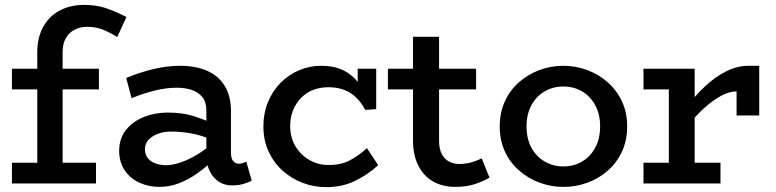

<svg xmlns="http://www.w3.org/2000/svg" viewBox="-20 -753 3184 788"><path d="M133 -41V-537Q133 -599 157.5 -643Q182 -687 225.5 -710Q269 -733 326 -733Q376 -733 416.5 -719Q457 -705 499 -683L461 -601Q429 -621 400.5 -632Q372 -643 339 -643Q308 -643 285 -630.5Q262 -618 249.5 -595Q237 -572 237 -540V-41ZM29 0V-85H374V0ZM29 -386V-471H386V-386Z M932 8Q902 8 878.5 -7Q855 -22 841 -50Q827 -78 827 -119V-300Q827 -334 810.5 -354.5Q794 -375 766.5 -384Q739 -393 706 -393Q662 -393 615.5 -381.5Q569 -370 520 -350L498 -433Q553 -456 609.5 -469.5Q666 -483 719 -483Q785 -483 832 -461.5Q879 -440 903.5 -398.5Q928 -357 928 -296V-127Q928 -103 937 -92Q946 -81 961 -81Q970 -81 977.5 -84Q985 -87 991 -89L1013 -12Q1002 -5 980.5 1.5Q959 8 932 8ZM634 14Q590 14 552.5 -3Q515 -20 492 -53.5Q469 -87 469 -136Q470 -187 498.5 -221.5Q527 -256 572 -273.5Q617 -291 668 -291Q727 -291 771 -277.5Q815 -264 861 -243V-175Q808 -198 765 -205.5Q722 -213 687 -213Q658 -214 632.5 -205.5Q607 -197 591 -181Q575 -165 575 -140Q575 -118 587 -103.5Q599 -89 619 -82Q639 -75 662 -75Q687 -75 719 -85.5Q751 -96 787.5 -117.5Q824 -139 861 -173L859 -100Q825 -66 787.5 -40Q750 -14 712 0Q674 14 634 14Z M1319 15Q1268 15 1222 -2.5Q1176 -20 1139.5 -53Q1103 -86 1082 -132Q1061 -178 1061 -235Q1061 -288 1079.5 -333.5Q1098 -379 1131 -412.5Q1164 -446 1207 -464.5Q1250 -483 1298 -483Q1345 -483 1379 -469Q1413 -455 1438 -428.5Q1463 -402 1481 -365L1448 -372V-471H1524V-305L1479 -302Q1463 -332 1441.5 -353Q1420 -374 1391.5 -384.5Q1363 -395 1328 -395Q1294 -395 1265.5 -384Q1237 -373 1216 -351.5Q1195 -330 1183 -301Q1171 -272 1171 -236Q1171 -188 1193 -152Q1215 -116 1250.5 -96Q1286 -76 1326 -76Q1378 -75 1415 -94.5Q1452 -114 1486 -145L1532 -75Q1491 -37 1438 -11Q1385 15 1319 15Z M1848 14Q1796 14 1757 -8.5Q1718 -31 1696.5 -74Q1675 -117 1675 -178V-602H1782V-177Q1782 -143 1792.5 -122Q1803 -101 1822 -90.5Q1841 -80 1864 -80Q1891 -80 1914 -86.5Q1937 -93 1957 -103L1989 -24Q1964 -9 1929 2.5Q1894 14 1848 14ZM1572 -386V-471H1934V-386Z M2292 14Q2241 14 2194 -3.5Q2147 -21 2110 -53.5Q2073 -86 2052 -131.5Q2031 -177 2031 -234Q2031 -291 2052 -337Q2073 -383 2110 -415.5Q2147 -448 2194 -465.5Q2241 -483 2292 -483Q2343 -483 2390 -465.5Q2437 -448 2474 -415.5Q2511 -383 2532.5 -337Q2554 -291 2554 -234Q2554 -177 2533 -131.5Q2512 -86 2475.5 -53.5Q2439 -21 2392 -3.5Q2345 14 2292 14ZM2292 -70Q2335 -70 2369 -90Q2403 -110 2423 -147Q2443 -184 2443 -234Q2443 -284 2423 -321Q2403 -358 2369 -378Q2335 -398 2292 -398Q2250 -398 2215.5 -378Q2181 -358 2161 -321Q2141 -284 2141 -234Q2141 -184 2161 -147Q2181 -110 2215.5 -90Q2250 -70 2292 -70Z M2796 -228V-311Q2833 -361 2875 -400Q2917 -439 2962 -461Q3007 -483 3052 -483H3096V-279H3003V-378Q2974 -378 2940 -360Q2906 -342 2869 -308.5Q2832 -275 2796 -228ZM2621 0V-85H2937V0ZM2725 -25V-471H2831V-25ZM2621 -386V-471H2825V-386Z"/></svg>

Font: BioRhyme Medium
Style: Regular
Weight: 500
Designer: Aoife Mooney
Foundry: Aoife Mooney Type
Version: Version 1.600;gftools[0.9.33]